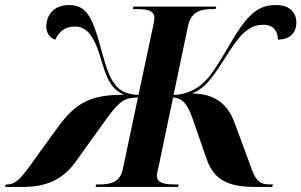

<svg xmlns="http://www.w3.org/2000/svg" viewBox="-77 -740 1193 760"><path d="M-57 0H14C117 0 177 -37 222 -99L344 -269C399 -345 419 -353 469 -354L409 -70C398 -18 359 -10 317 -10H304L301 0H628L630 -10H617C575 -10 544 -15 544 -44C544 -54 548 -68 552 -86L608 -354C651 -351 667 -322 688 -263L740 -113C771 -23 831 0 937 0H1001L1003 -10H990C945 -10 933 -32 915 -82L852 -253C824 -329 774 -369 683 -370C740 -393 768 -438 833 -540C884 -620 921 -642 965 -642C1009 -642 1023 -612 1023 -583C1069 -584 1096 -608 1096 -651C1096 -691 1069 -720 1016 -720C944 -720 902 -685 829 -558C780 -473 751 -434 733 -417C699 -384 659 -366 610 -364L667 -636C680 -696 719 -704 763 -704H776L779 -714H451L449 -704H462C504 -704 534 -699 534 -670C534 -665 533 -653 529 -636L471 -364C421 -367 397 -381 378 -406C353 -438 340 -484 320 -557C288 -675 263 -720 197 -720C147 -720 116 -694 108 -653C101 -619 114 -592 142 -583C154 -610 177 -635 219 -635C252 -635 287 -620 317 -524C343 -440 354 -392 414 -365C289 -365 226 -339 151 -235L90 -151C18 -51 -6 -10 -48 -10H-54Z"/></svg>

Font: Noto Serif Display
Style: Bold Italic
Weight: 700
Italic angle: -12°
Designer: Monotype Design Team
Foundry: Monotype Imaging Inc.
Version: Version 2.009